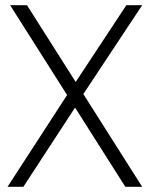

<svg xmlns="http://www.w3.org/2000/svg" viewBox="-20 -720 577 740"><path d="M19 -700H84L528 0H463ZM253 -376 301 -354 70 0H9ZM240 -356 467 -700H528L287 -336Z"/></svg>

Font: Pathway Extreme 8pt Thin 12pt Thin
Style: Regular
Weight: 250
Version: Version 1.001;gftools[0.9.26]